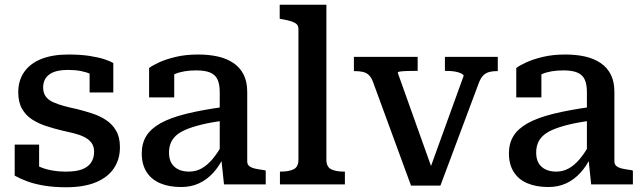

<svg xmlns="http://www.w3.org/2000/svg" viewBox="-20 -778 2709 810"><path d="M377 -138Q377 -161 365.5 -176Q354 -191 334.5 -200.5Q315 -210 290.5 -216Q266 -222 239 -228Q206 -236 174 -246.5Q142 -257 115.5 -274Q89 -291 73 -319Q57 -347 57 -389Q57 -439 82.5 -475Q108 -511 155 -529.5Q202 -548 268 -548Q320 -548 358.5 -542Q397 -536 422 -527.5Q447 -519 458 -512V-388H358V-489Q370 -490 377.5 -486.5Q385 -483 389 -477Q393 -471 394.5 -462.5Q396 -454 394 -444Q382 -457 363 -465.5Q344 -474 320.5 -478.5Q297 -483 268 -483Q213 -483 187.5 -463.5Q162 -444 162 -409Q162 -386 173 -371Q184 -356 204 -347Q224 -338 249.5 -331Q275 -324 304 -318Q336 -310 368.5 -299.5Q401 -289 427.5 -271.5Q454 -254 470 -226.5Q486 -199 486 -157Q486 -106 460.5 -68Q435 -30 384.5 -9Q334 12 259 12Q207 12 165.5 5Q124 -2 93.5 -13.5Q63 -25 42 -37V-168H145V-34Q128 -41 119 -49.5Q110 -58 106.5 -67Q103 -76 104 -84Q105 -92 109 -98Q124 -85 146 -75Q168 -65 196.5 -59.5Q225 -54 259 -54Q299 -54 324.5 -63Q350 -72 363.5 -91Q377 -110 377 -138Z M924 -327V-269Q869 -262 829 -252Q789 -242 762.5 -230.5Q736 -219 721 -204.5Q706 -190 699.5 -172.5Q693 -155 693 -134Q693 -107 703.5 -89.5Q714 -72 733 -63Q752 -54 778 -54Q806 -54 830.5 -67.5Q855 -81 877.5 -108Q900 -135 923 -177L926 -120Q906 -78 879.5 -49Q853 -20 819.5 -4.5Q786 11 744 11Q693 11 655.5 -5Q618 -21 598 -53Q578 -85 578 -131Q578 -173 597 -204Q616 -235 657 -258Q698 -281 764 -297.5Q830 -314 924 -327ZM925 0 913 -114 907 -117V-389Q907 -422 898 -442Q889 -462 867.5 -471.5Q846 -481 808 -481Q753 -481 717.5 -465.5Q682 -450 665 -432Q663 -440 665.5 -448Q668 -456 674.5 -463.5Q681 -471 691 -476.5Q701 -482 715 -483V-367H609V-491Q623 -502 651.5 -515Q680 -528 721.5 -538Q763 -548 816 -548Q862 -548 899.5 -539.5Q937 -531 965 -512Q993 -493 1008 -463Q1023 -433 1023 -390V-97Q1023 -84 1032 -77Q1041 -70 1057 -66.5Q1073 -63 1096 -60L1101 -58V0Z M1357 -758V-104Q1357 -74 1377 -64Q1397 -54 1432 -54H1435V0H1161V-54H1164Q1199 -54 1219 -64Q1239 -74 1239 -104V-655Q1239 -669 1231.5 -676Q1224 -683 1209 -688Q1194 -693 1170 -697L1160 -699V-758Z M1936 -458Q1936 -463 1925 -468.5Q1914 -474 1897.5 -476.5Q1881 -479 1862 -479H1857V-538H2080V-478H2075Q2057 -478 2043 -474Q2029 -470 2018.5 -459.5Q2008 -449 2000 -428L1838 5H1714L1553 -434Q1546 -452 1536 -461.5Q1526 -471 1511.5 -474.5Q1497 -478 1477 -478H1473V-538H1742V-479H1737Q1717 -479 1699 -478.5Q1681 -478 1669.5 -476.5Q1658 -475 1658 -471L1810 -45L1793 -63Z M2473 -327V-269Q2418 -262 2378 -252Q2338 -242 2311.5 -230.5Q2285 -219 2270 -204.5Q2255 -190 2248.5 -172.5Q2242 -155 2242 -134Q2242 -107 2252.5 -89.5Q2263 -72 2282 -63Q2301 -54 2327 -54Q2355 -54 2379.5 -67.5Q2404 -81 2426.5 -108Q2449 -135 2472 -177L2475 -120Q2455 -78 2428.5 -49Q2402 -20 2368.5 -4.5Q2335 11 2293 11Q2242 11 2204.5 -5Q2167 -21 2147 -53Q2127 -85 2127 -131Q2127 -173 2146 -204Q2165 -235 2206 -258Q2247 -281 2313 -297.5Q2379 -314 2473 -327ZM2474 0 2462 -114 2456 -117V-389Q2456 -422 2447 -442Q2438 -462 2416.5 -471.5Q2395 -481 2357 -481Q2302 -481 2266.5 -465.5Q2231 -450 2214 -432Q2212 -440 2214.5 -448Q2217 -456 2223.5 -463.5Q2230 -471 2240 -476.5Q2250 -482 2264 -483V-367H2158V-491Q2172 -502 2200.5 -515Q2229 -528 2270.5 -538Q2312 -548 2365 -548Q2411 -548 2448.5 -539.5Q2486 -531 2514 -512Q2542 -493 2557 -463Q2572 -433 2572 -390V-97Q2572 -84 2581 -77Q2590 -70 2606 -66.5Q2622 -63 2645 -60L2650 -58V0Z"/></svg>

Font: Roboto Serif 20pt Medium
Style: Regular
Weight: 500
Version: Version 1.008